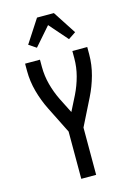

<svg xmlns="http://www.w3.org/2000/svg" viewBox="-142 -1050 785 1122"><g transform="rotate(-15 250.0 -488.5)"><path d="M205 0V-286L124 -448Q96 -504 79 -566Q62 -628 62 -691V-735H152V-691Q152 -637 166 -584.5Q180 -532 204 -483L250 -392L296 -483Q320 -532 334 -584.5Q348 -637 348 -691V-735H438V-691Q438 -628 421 -566Q404 -504 376 -448L295 -286V0ZM153 -807 108 -837 199 -977H301L392 -837L347 -807L250 -918Z"/></g></svg>

Font: Iosevka Curly Medium
Style: Regular
Weight: 500
Monospace: yes
Designer: Belleve Invis
Foundry: Belleve Invis
Version: Version 22.1.2; ttfautohint (v1.8.4)